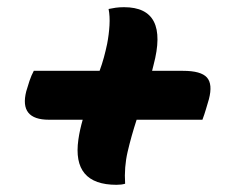

<svg xmlns="http://www.w3.org/2000/svg" viewBox="-20 -565 640 534"><path d="M74 -368H257Q264 -387 269 -405.5Q274 -424 278 -443Q283 -469 284.5 -494.5Q286 -520 282 -540Q291 -542 301.5 -543.5Q312 -545 325 -545Q450 -545 407 -384Q405 -376 403 -368H489Q539 -368 555.5 -349.5Q572 -331 561 -289Q557 -276 553 -262Q549 -248 543 -232H360Q345 -186 335 -143Q325 -100 328 -54Q318 -51 304 -51Q180 -51 198 -177Q200 -191 203 -204.5Q206 -218 210 -232H116Q33 -232 53 -311Q57 -325 62 -340Q67 -355 74 -368Z"/></svg>

Font: Recursive Sn Csl St
Style: Bold Italic
Weight: 700
Italic angle: -15°
Version: Version 1.079;hotconv 1.0.112;makeotfexe 2.5.65598; ttfautoh